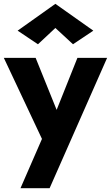

<svg xmlns="http://www.w3.org/2000/svg" viewBox="-29 -762 579 1002"><path d="M530 -460H375L228 -92L306 -91L157 -460H-9L190 -37L78 220H230ZM260 -616 352 -531 458 -602 260 -742 63 -602 169 -531Z"/></svg>

Font: Jost
Style: Bold
Weight: 700
Version: Version 3.710